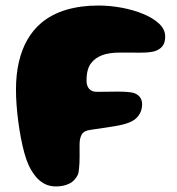

<svg xmlns="http://www.w3.org/2000/svg" viewBox="-20 -655 638 691"><path d="M182.1 16Q157.9 16 139.6 6.2Q121.4 -3.6 107.9 -20.4Q94.5 -37.2 84.4 -57.6Q75.5 -76.6 68.2 -102.5Q61 -128.4 55.3 -158.2Q49.6 -188.1 45.6 -219.1Q41.5 -250.1 39.5 -279.2Q37.5 -308.2 37.5 -332.4Q37.5 -387.2 48 -432.2Q58.5 -477.2 78.6 -512.2Q98.8 -547.2 128 -572.1Q165.9 -604 218.1 -619.6Q270.2 -635.1 334.2 -635.1Q374.8 -635.1 417 -627.4Q459.2 -619.6 494.9 -605Q530.6 -590.4 552.6 -569.8Q574.5 -549.2 574.5 -523.4Q574.5 -500.5 564.1 -488.1Q553.8 -475.8 534.9 -470.1Q514.4 -465.2 482.9 -465.5Q451.5 -465.8 412.8 -465.8Q372.1 -465.8 347.5 -456.2Q322.9 -446.6 310 -430.2Q303.5 -423.2 299.4 -413.2Q295.2 -403.2 293.3 -391.1Q291.4 -378.9 291.4 -364.9Q291.4 -355.5 293.8 -348.1Q296.1 -340.6 300.8 -335.3Q305.5 -330 312.4 -327.2Q319.4 -324.5 328.1 -324.5Q345.2 -324.5 364.6 -324.9Q384 -325.2 402.6 -325.3Q421.2 -325.4 436.5 -324.2Q451.8 -323.1 461.1 -320.5Q476.1 -315.6 483.8 -305.2Q491.5 -294.9 491.5 -279Q491.5 -268.4 488.2 -257.8Q485 -247.2 477.8 -237.8Q466.6 -222.9 446.2 -214.6Q425.8 -206.2 391.6 -200.6Q357.5 -195 305.2 -187.6Q282 -184.8 274.2 -170.9Q266.4 -157 266.4 -135.4Q266.4 -127.6 266.4 -116.1Q266.5 -104.6 266.5 -91.9Q266.5 -79.2 265.9 -66.8Q265.2 -54.2 264 -43.8Q262.8 -33.2 260.5 -26.8Q249.2 -3.1 228.4 6.4Q207.5 16 182.1 16Z"/></svg>

Font: Gluten Thin
Style: Regular
Weight: 100
Designer: Tyler Finck
Foundry: Etcetera Type Company
Version: Version 1.300